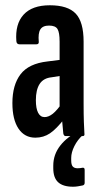

<svg xmlns="http://www.w3.org/2000/svg" viewBox="-20 -516 377 728"><path d="M229 0Q222 0 220 -10Q218 -27 216 -53.5Q214 -80 214 -99L206 -108V-358Q206 -393 198 -406Q190 -419 166 -419Q142 -419 133 -404.5Q124 -390 127 -358Q128 -348 118 -348H54Q43 -348 42 -360Q37 -425 69.5 -460.5Q102 -496 169 -496Q237 -496 267 -464.5Q297 -433 297 -358V-123Q297 -81 298 -54Q299 -27 300 -11Q302 0 294 0ZM114 6Q73 6 50 -28.5Q27 -63 27 -125Q27 -194 58 -234.5Q89 -275 160 -283L215 -290L214 -229L176 -223Q145 -220 130.5 -198Q116 -176 116 -136Q116 -105 124.5 -88.5Q133 -72 149 -72Q164 -72 180 -84.5Q196 -97 219 -130L225 -67Q194 -27 169.5 -10.5Q145 6 114 6ZM257 192Q219 192 200.5 175Q182 158 182 122V112Q182 70 208.5 36Q235 2 283 -21L293 -9L294 -4Q274 14 262 38Q250 62 250 83V92Q250 109 256 115.5Q262 122 274 122Q279 122 283.5 121.5Q288 121 293 120Q301 119 301 128V177Q301 185 294 187Q285 189 275.5 190.5Q266 192 257 192Z"/></svg>

Font: Sofia Sans Extra Condensed SemiBold
Style: Regular
Weight: 600
Designer: Botio Nikoltchev, Ani Petrova
Foundry: lettersoup
Version: Version 4.101